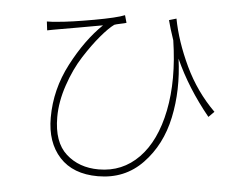

<svg xmlns="http://www.w3.org/2000/svg" viewBox="-52 -776 1104 873"><g transform="rotate(5 500.0 -339.5)"><path d="M927.7 -304.7 902.3 -279.3Q801.8 -402.3 744.1 -531.2Q763.7 -388.7 736.8 -262.2Q710 -135.7 628.9 -51.3Q547.9 33.2 424.8 33.2Q311.5 33.2 250 -33.7Q188.5 -100.6 188.5 -213.9Q188.5 -342.8 250 -460.4Q311.5 -578.1 388.7 -652.3Q352.5 -645.5 276.9 -632.3Q201.2 -619.1 190.4 -617.2Q183.6 -616.2 165.5 -612.8Q147.5 -609.4 137.7 -607.4L132.8 -647.5Q156.2 -647.5 182.6 -650.4Q242.2 -655.3 345.7 -673.8Q449.2 -692.4 484.4 -707L494.1 -672.9Q489.3 -670.9 467.8 -666.5Q446.3 -662.1 439.5 -659.2Q415 -641.6 379.9 -600.1Q344.7 -558.6 307.1 -500Q269.5 -441.4 243.7 -365.2Q217.8 -289.1 217.8 -218.8Q217.8 -104.5 276.9 -51.3Q335.9 2 425.8 2Q534.2 2 608.9 -74.7Q683.6 -151.4 711.9 -292Q740.2 -432.6 712.9 -612.3Q694.3 -667 685.5 -702.1L718.8 -711.9Q738.3 -609.4 790.5 -499Q842.8 -388.7 927.7 -304.7Z"/></g></svg>

Font: Gen Shin Gothic Monospace ExtraLight
Style: Regular
Weight: 200
Designer: [Source Han Sans]
Ryoko NISHIZUKA  (kana & ideographs); Paul D. Hunt (Latin, Greek & Cyrillic); Wenlong ZHANG  (bopomofo
Version: Version 1.002.20150607